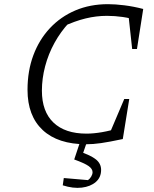

<svg xmlns="http://www.w3.org/2000/svg" viewBox="-20 -684 738 921"><path d="M394 8Q258 8 185 -60Q112 -128 112 -253Q112 -344 140 -419Q168 -494 219.5 -549Q271 -604 341.5 -634Q412 -664 498 -664Q533 -664 577 -658.5Q621 -653 667 -641L646 -584Q607 -597 569 -602.5Q531 -608 493 -608Q442 -608 390.5 -595.5Q339 -583 281 -556L312 -576Q271 -532 241.5 -478.5Q212 -425 196.5 -366Q181 -307 181 -249Q181 -149 236.5 -96Q292 -43 395 -43Q429 -43 469.5 -50Q510 -57 559 -72L569 -17Q503 -3 464.5 2.5Q426 8 394 8ZM494 -16 576 -209H600L569 -17ZM614 -449 593 -641H667L637 -449ZM281 205 286 170 402 180Q411 174 417.5 163Q424 152 424 142Q424 126 405 112.5Q386 99 336 81L359 42Q416 61 440.5 81Q465 101 465 131Q465 167 439.5 189Q414 211 372.5 216Q331 221 281 205ZM367 -12H400L368 81H336Z"/></svg>

Font: Piazzolla 8pt ExtraLight
Style: Italic
Weight: 250
Italic angle: -11.3°
Designer: Juan Pablo del Peral
Foundry: Huerta Tipografica
Version: Version 2.001